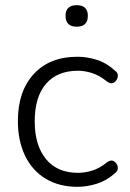

<svg xmlns="http://www.w3.org/2000/svg" viewBox="-20 -713 500 741"><path d="M279 8Q208 8 156 -23.5Q104 -55 76.5 -112.5Q49 -170 49 -246Q49 -361 110.5 -427.5Q172 -494 279 -494Q316 -494 354 -482Q392 -470 423 -441Q437 -432 434.5 -417Q432 -402 420 -394.5Q408 -387 392 -399Q364 -422 335.5 -431Q307 -440 281 -440Q201 -440 157.5 -389.5Q114 -339 114 -245Q114 -152 157.5 -99Q201 -46 281 -46Q307 -46 335.5 -54.5Q364 -63 392 -86Q408 -98 420 -90.5Q432 -83 434.5 -68.5Q437 -54 423 -44Q392 -16 354 -4Q316 8 279 8ZM276 -610Q233 -610 233 -652Q233 -693 276 -693Q319 -693 319 -652Q319 -610 276 -610Z"/></svg>

Font: Chiron GoRound TC L
Style: Regular
Weight: 300
Designer: Ryoko NISHIZUKA 西塚涼子 (kana, bopomofo & ideographs); Paul D. Hunt (Latin, Greek & Cyrillic); Sandoll Communications 산돌커뮤니
Foundry: Adobe
Version: Version 1.000;hotconv 1.1.1;makeotfexe 2.6.0